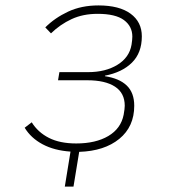

<svg xmlns="http://www.w3.org/2000/svg" viewBox="-20 -548 640 708"><path d="M240 11Q180 7 137 -16Q94 -39 71 -77L97 -97Q120 -60 160.5 -39.5Q201 -19 261 -19Q333 -19 379.5 -46.5Q426 -74 436 -125Q438 -136 439 -144.5Q440 -153 440 -158Q440 -205 404 -228.5Q368 -252 302 -252H194L199 -282H305Q369 -282 413 -309Q457 -336 465 -383Q468 -402 468 -413Q468 -451 437 -474Q406 -497 340 -497Q286 -497 244 -477.5Q202 -458 168 -425L147 -447Q182 -482 231 -505Q280 -528 343 -528Q420 -528 461.5 -497.5Q503 -467 503 -414Q503 -353 466.5 -317Q430 -281 367 -269V-267Q420 -259 447.5 -232.5Q475 -206 475 -158Q475 -81 420 -36Q365 9 272 12L251 140H219Z"/></svg>

Font: IBM Plex Mono ExtraLight
Style: Italic
Weight: 200
Italic angle: -9°
Monospace: yes
Designer: Mike Abbink, Paul van der Laan, Pieter van Rosmalen
Foundry: Bold Monday
Version: Version 2.3